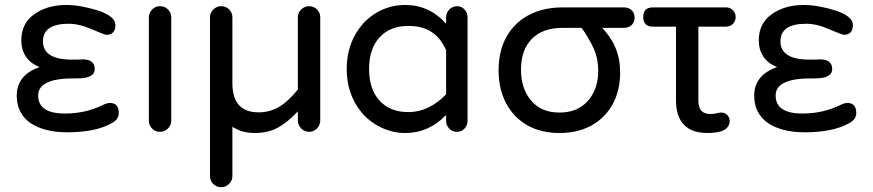

<svg xmlns="http://www.w3.org/2000/svg" viewBox="-20 -529 3540 779"><path d="M102.5 -30.3Q47.9 -70.3 47.9 -140.6Q47.9 -224.6 140.6 -256.8L136.7 -258.8Q102.5 -272.5 84.5 -300.3Q66.4 -328.1 66.4 -365.2Q66.4 -433.6 118.2 -470.7Q170.9 -508.8 249 -508.8Q305.7 -508.8 377.9 -486.3Q448.2 -462.9 448.2 -427.7Q448.2 -387.7 411.1 -387.7Q405.3 -387.7 352.5 -410.2Q301.8 -432.6 258.8 -432.6Q154.3 -432.6 154.3 -361.3Q154.3 -287.1 272.5 -287.1H291L314.5 -288.1Q364.3 -288.1 364.3 -249Q364.3 -210 291 -210.9Q134.8 -213.9 134.8 -141.6Q134.8 -68.4 243.2 -68.4Q325.2 -68.4 394.5 -101.6Q413.1 -111.3 425.8 -111.3Q461.9 -111.3 461.9 -70.3Q461.9 -43.9 431.6 -28.3Q366.2 7.8 252 7.8Q160.2 7.8 102.5 -30.3Z M584 -39.1V-458Q584 -476.6 597.2 -490.2Q610.4 -503.9 628.9 -503.9Q648.4 -503.9 661.6 -490.7Q674.8 -477.5 674.8 -458V-39.1Q674.8 -20.5 661.1 -7.3Q647.5 5.9 628.9 5.9Q610.4 5.9 597.2 -7.3Q584 -20.5 584 -39.1Z M832 185.5V-459Q832 -477.5 845.7 -490.7Q859.4 -503.9 877.9 -503.9Q896.5 -503.9 909.7 -490.7Q922.9 -477.5 922.9 -459V-191.4Q922.9 -73.2 1029.3 -73.2Q1075.2 -73.2 1112.8 -95.7Q1150.4 -118.2 1188.5 -166V-459Q1188.5 -477.5 1202.1 -490.7Q1215.8 -503.9 1234.4 -503.9Q1252.9 -503.9 1266.1 -490.7Q1279.3 -477.5 1279.3 -459V-40Q1279.3 -21.5 1266.1 -7.8Q1252.9 5.9 1234.4 5.9Q1215.8 5.9 1202.1 -7.8Q1188.5 -21.5 1188.5 -40V-77.1Q1145.5 -31.2 1106 -10.3Q1066.4 10.7 1012.7 10.7Q961.9 10.7 922.9 -14.6V185.5Q922.9 204.1 909.2 217.3Q895.5 230.5 877 230.5Q858.4 230.5 845.2 217.3Q832 204.1 832 185.5Z M1509.8 -20.5Q1453.1 -52.7 1419.9 -112.8Q1386.7 -172.9 1386.7 -249Q1386.7 -327.1 1420.9 -387.7Q1453.1 -445.3 1506.8 -477.1Q1560.5 -508.8 1624 -508.8Q1722.7 -508.8 1790 -432.6V-459Q1790 -477.5 1803.2 -490.7Q1816.4 -503.9 1835 -503.9Q1852.5 -503.9 1864.7 -490.7Q1877 -477.5 1877 -459V-39.1Q1877 -20.5 1864.7 -7.3Q1852.5 5.9 1834 5.9Q1815.4 5.9 1802.7 -7.3Q1790 -20.5 1790 -39.1V-62.5Q1719.7 10.7 1624 10.7Q1564.5 10.7 1509.8 -20.5ZM1790 -146.5V-325.2Q1767.6 -376 1730 -399.9Q1692.4 -423.8 1636.7 -423.8Q1562.5 -423.8 1520 -377.4Q1477.5 -331.1 1477.5 -249Q1477.5 -167 1520 -120.6Q1562.5 -74.2 1636.7 -74.2Q1679.7 -74.2 1718.8 -93.3Q1757.8 -112.3 1790 -146.5Z M2002.9 -243.2Q2002.9 -323.2 2035.6 -380.9Q2068.4 -438.5 2127 -468.8Q2185.5 -499 2262.7 -499H2511.7Q2530.3 -499 2542.5 -487.8Q2554.7 -476.6 2554.7 -458Q2554.7 -438.5 2542.5 -427.2Q2530.3 -416 2511.7 -416H2261.7Q2182.6 -416 2138.2 -371.6Q2093.8 -327.1 2093.8 -246.1Q2093.8 -169.9 2134.8 -121.1Q2175.8 -72.3 2250 -72.3Q2323.2 -72.3 2365.2 -119.6Q2407.2 -167 2407.2 -242.2Q2407.2 -291 2388.7 -332.5Q2370.1 -374 2333 -425.8H2414.1Q2459 -379.9 2477.5 -334.5Q2496.1 -289.1 2496.1 -234.4Q2496.1 -162.1 2465.8 -106.4Q2435.5 -50.8 2379.9 -20Q2324.2 10.7 2250 10.7Q2174.8 10.7 2119.1 -21Q2063.5 -52.7 2033.2 -110.4Q2002.9 -168 2002.9 -243.2Z M2722.7 -121.1V-420.9H2628.9Q2589.8 -420.9 2589.8 -460Q2589.8 -499 2628.9 -499H2925.8Q2942.4 -499 2953.6 -487.8Q2964.8 -476.6 2964.8 -460Q2964.8 -443.4 2953.6 -432.1Q2942.4 -420.9 2925.8 -420.9H2813.5V-122.1Q2813.5 -92.8 2825.7 -79.6Q2837.9 -66.4 2862.3 -66.4Q2877 -66.4 2886.7 -69.3Q2897.5 -72.3 2906.2 -72.3Q2920.9 -72.3 2930.7 -62.5Q2940.4 -52.7 2940.4 -37.1Q2940.4 -23.4 2931.6 -12.7Q2922.9 -2 2905.3 3.9Q2879.9 10.7 2850.6 10.7Q2787.1 10.7 2754.9 -22.9Q2722.7 -56.6 2722.7 -121.1Z M3094.7 -30.3Q3040 -70.3 3040 -140.6Q3040 -224.6 3132.8 -256.8L3128.9 -258.8Q3094.7 -272.5 3076.7 -300.3Q3058.6 -328.1 3058.6 -365.2Q3058.6 -433.6 3110.4 -470.7Q3163.1 -508.8 3241.2 -508.8Q3297.9 -508.8 3370.1 -486.3Q3440.4 -462.9 3440.4 -427.7Q3440.4 -387.7 3403.3 -387.7Q3397.5 -387.7 3344.7 -410.2Q3293.9 -432.6 3251 -432.6Q3146.5 -432.6 3146.5 -361.3Q3146.5 -287.1 3264.6 -287.1H3283.2L3306.6 -288.1Q3356.4 -288.1 3356.4 -249Q3356.4 -210 3283.2 -210.9Q3127 -213.9 3127 -141.6Q3127 -68.4 3235.4 -68.4Q3317.4 -68.4 3386.7 -101.6Q3405.3 -111.3 3418 -111.3Q3454.1 -111.3 3454.1 -70.3Q3454.1 -43.9 3423.8 -28.3Q3358.4 7.8 3244.1 7.8Q3152.3 7.8 3094.7 -30.3Z"/></svg>

Font: jf-openhuninn-2.1
Style: Regular
Weight: 400
Designer: [Kosugi Maru]
Designed by MOTOYA      

[Varela Round]
Joe Prince (Latin component); Avraham Cornfeld (Hebrew component)
Foundry: justfont Co., Ltd.
Version: 2.1